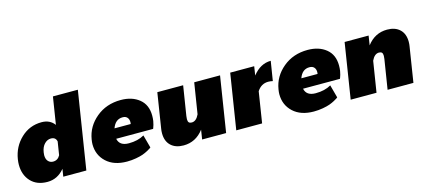

<svg xmlns="http://www.w3.org/2000/svg" viewBox="-56 -1179 3720 1675"><g transform="rotate(-15 1804.0 -341.5)"><path d="M10.8 -200.8Q10.8 -222.5 15 -250Q32.5 -360 110.8 -434.2Q189.2 -508.3 297.5 -508.3Q372.5 -508.3 413.3 -453.3L452.5 -700H677.5L566.7 0H358.3L369.2 -68.3Q306.7 8.3 215 8.3Q119.2 8.3 65 -50Q10.8 -108.3 10.8 -200.8ZM245.8 -224.2Q245.8 -188.3 263.3 -169.2Q280.8 -150 307.5 -150Q350 -150 371.7 -190L390.8 -310Q382.5 -350 339.2 -350Q307.5 -350 281.7 -323.8Q255.8 -297.5 248.3 -250Q245.8 -236.7 245.8 -224.2Z M677.5 -206.7Q677.5 -225 681.7 -250Q700 -363.3 792.1 -440Q884.2 -516.7 1015 -516.7Q1116.7 -516.7 1181.2 -464.2Q1245.8 -411.7 1245.8 -314.2Q1245.8 -289.2 1242.5 -266.7Q1240 -250 1235 -233.3Q1230 -216.7 1226.7 -208.3L1223.3 -200H890Q903.3 -133.3 987.5 -133.3Q1069.2 -133.3 1126.7 -166.7L1158.3 -50Q1155 -47.5 1149.2 -42.9Q1143.3 -38.3 1121.7 -26.7Q1100 -15 1075.8 -6.2Q1051.7 2.5 1012.1 9.6Q972.5 16.7 930.8 16.7Q813.3 16.7 745.4 -46.2Q677.5 -109.2 677.5 -206.7ZM899.2 -291.7H1045.8Q1047.5 -303.3 1047.5 -308.3Q1047.5 -335 1033.3 -350.8Q1019.2 -366.7 991.7 -366.7Q925.8 -366.7 899.2 -291.7Z M1908.3 -500 1829.2 0H1612.5L1625.8 -85Q1555 8.3 1444.2 8.3Q1371.7 8.3 1330 -31.3Q1288.3 -70.8 1288.3 -142.5Q1288.3 -164.2 1291.7 -183.3L1341.7 -500H1575L1532.5 -233.3Q1530 -217.5 1530 -205Q1530 -184.2 1538.3 -175.4Q1546.7 -166.7 1564.2 -166.7Q1605 -166.7 1630.8 -222.5L1675 -500Z M1920.8 0 2000 -500H2216.7L2204.2 -419.2Q2274.2 -508.3 2368.3 -508.3L2340 -332.5Q2319.2 -337.5 2299.2 -337.5Q2235.8 -337.5 2198.3 -279.2L2154.2 0Z M2365 -206.7Q2365 -225 2369.2 -250Q2387.5 -363.3 2479.6 -440Q2571.7 -516.7 2702.5 -516.7Q2804.2 -516.7 2868.8 -464.2Q2933.3 -411.7 2933.3 -314.2Q2933.3 -289.2 2930 -266.7Q2927.5 -250 2922.5 -233.3Q2917.5 -216.7 2914.2 -208.3L2910.8 -200H2577.5Q2590.8 -133.3 2675 -133.3Q2756.7 -133.3 2814.2 -166.7L2845.8 -50Q2842.5 -47.5 2836.7 -42.9Q2830.8 -38.3 2809.2 -26.7Q2787.5 -15 2763.3 -6.2Q2739.2 2.5 2699.6 9.6Q2660 16.7 2618.3 16.7Q2500.8 16.7 2432.9 -46.2Q2365 -109.2 2365 -206.7ZM2586.7 -291.7H2733.3Q2735 -303.3 2735 -308.3Q2735 -335 2720.8 -350.8Q2706.7 -366.7 2679.2 -366.7Q2613.3 -366.7 2586.7 -291.7Z M2954.2 0 3033.3 -500H3250L3236.7 -415Q3307.5 -508.3 3418.3 -508.3Q3490.8 -508.3 3532.5 -468.8Q3574.2 -429.2 3574.2 -357.5Q3574.2 -335.8 3570.8 -316.7L3520.8 0H3287.5L3330 -266.7Q3332.5 -282.5 3332.5 -295Q3332.5 -315.8 3324.2 -324.6Q3315.8 -333.3 3298.3 -333.3Q3257.5 -333.3 3231.7 -277.5L3187.5 0Z"/></g></svg>

Font: BoonTook
Style: Italic
Weight: 400
Italic angle: -9°
Designer: Sungsit Sawaiwan
Foundry: FontUni
Version: Version 3.0